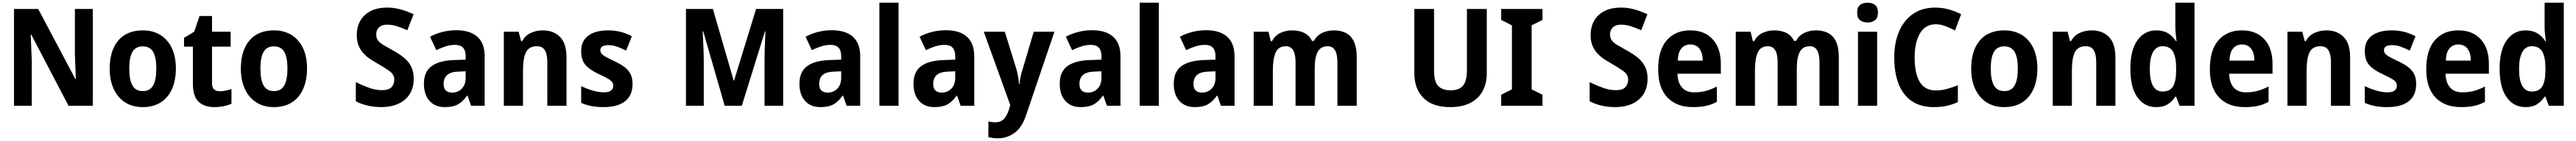

<svg xmlns="http://www.w3.org/2000/svg" viewBox="-20 -846 18955 1040"><path d="M663 -66H484L210 -591H206Q208 -534 210 -487Q212 -440 214 -394V-66H83V-780H261L535 -262H538Q536 -319 534 -363Q532 -407 531 -453V-780H663Z M1274 -340Q1274 -255 1246 -191Q1218 -127 1163.5 -91.5Q1109 -56 1029 -56Q955 -56 900.5 -91Q846 -126 816.5 -190Q787 -254 787 -340Q787 -472 850 -547Q913 -622 1032 -622Q1103 -622 1157.5 -589.5Q1212 -557 1243 -494Q1274 -431 1274 -340ZM931 -340Q931 -257 954.5 -215.5Q978 -174 1031 -174Q1083 -174 1106.5 -215.5Q1130 -257 1130 -340Q1130 -423 1106.5 -463.5Q1083 -504 1030 -504Q978 -504 954.5 -463.5Q931 -423 931 -340Z M1597 -173Q1619 -173 1639.5 -177.5Q1660 -182 1683 -189V-81Q1660 -70 1626.5 -63Q1593 -56 1556 -56Q1483 -56 1441 -95.5Q1399 -135 1399 -234V-502H1334V-567L1409 -612L1448 -728H1540V-612H1677V-502H1540V-232Q1540 -173 1597 -173Z M2239 -340Q2239 -255 2211 -191Q2183 -127 2128.5 -91.5Q2074 -56 1994 -56Q1920 -56 1865.5 -91Q1811 -126 1781.5 -190Q1752 -254 1752 -340Q1752 -472 1815 -547Q1878 -622 1997 -622Q2068 -622 2122.5 -589.5Q2177 -557 2208 -494Q2239 -431 2239 -340ZM1896 -340Q1896 -257 1919.5 -215.5Q1943 -174 1996 -174Q2048 -174 2071.5 -215.5Q2095 -257 2095 -340Q2095 -423 2071.5 -463.5Q2048 -504 1995 -504Q1943 -504 1919.5 -463.5Q1896 -423 1896 -340Z M3024 -265Q3024 -167 2959.5 -111.5Q2895 -56 2783 -56Q2736 -56 2688 -66.5Q2640 -77 2598 -99V-240Q2645 -217 2694 -199Q2743 -181 2791 -181Q2840 -181 2860.5 -203Q2881 -225 2881 -258Q2881 -296 2846.5 -321Q2812 -346 2760 -376Q2739 -388 2712.5 -404.5Q2686 -421 2661.5 -445Q2637 -469 2621 -503.5Q2605 -538 2605 -586Q2605 -680 2664 -735Q2723 -790 2829 -790Q2876 -790 2922.5 -778Q2969 -766 3023 -741L2977 -623Q2930 -644 2896 -654Q2862 -664 2827 -664Q2789 -664 2768.5 -644Q2748 -624 2748 -592Q2748 -566 2760.5 -548.5Q2773 -531 2799.5 -515Q2826 -499 2866 -477Q2916 -450 2951.5 -421Q2987 -392 3005.5 -354.5Q3024 -317 3024 -265Z M3337 -623Q3438 -623 3492 -575Q3546 -527 3546 -430V-66H3446L3420 -140H3416Q3385 -96 3349 -76Q3313 -56 3253 -56Q3181 -56 3140 -102Q3099 -148 3099 -229Q3099 -316 3154.5 -357.5Q3210 -399 3319 -403L3406 -406V-432Q3406 -515 3329 -515Q3294 -515 3260.5 -504.5Q3227 -494 3190 -476L3144 -575Q3186 -598 3235.5 -610.5Q3285 -623 3337 -623ZM3355 -318Q3294 -316 3269 -292Q3244 -268 3244 -228Q3244 -193 3261 -178Q3278 -163 3307 -163Q3349 -163 3377.5 -192Q3406 -221 3406 -272V-320Z M3973 -622Q4053 -622 4100.5 -573.5Q4148 -525 4148 -424V-66H4007V-387Q4007 -445 3989 -475Q3971 -505 3930 -505Q3872 -505 3850 -461Q3828 -417 3828 -326V-66H3687V-612H3796L3814 -543H3822Q3845 -585 3886 -603.5Q3927 -622 3973 -622Z M4634 -227Q4634 -142 4579 -99Q4524 -56 4420 -56Q4370 -56 4332 -63.5Q4294 -71 4256 -87V-211Q4294 -192 4339 -178.5Q4384 -165 4423 -165Q4459 -165 4475.5 -178Q4492 -191 4492 -213Q4492 -226 4486.5 -237Q4481 -248 4459 -262Q4437 -276 4389 -298Q4320 -330 4288 -366.5Q4256 -403 4256 -470Q4256 -545 4309 -583.5Q4362 -622 4454 -622Q4500 -622 4542 -612Q4584 -602 4629 -579L4587 -473Q4552 -490 4521 -501.5Q4490 -513 4455 -513Q4397 -513 4397 -475Q4397 -463 4404 -452.5Q4411 -442 4432 -429.5Q4453 -417 4496 -397Q4537 -378 4568 -356.5Q4599 -335 4616.5 -304.5Q4634 -274 4634 -227Z M5312 -66 5154 -615H5150Q5151 -590 5153 -551.5Q5155 -513 5156.5 -472.5Q5158 -432 5158 -402V-66H5027V-780H5225L5378 -252H5381L5543 -780H5742V-66H5605V-406Q5605 -436 5606 -475Q5607 -514 5609 -552Q5611 -590 5612 -614H5608L5438 -66Z M6100 -623Q6201 -623 6255 -575Q6309 -527 6309 -430V-66H6209L6183 -140H6179Q6148 -96 6112 -76Q6076 -56 6016 -56Q5944 -56 5903 -102Q5862 -148 5862 -229Q5862 -316 5917.5 -357.5Q5973 -399 6082 -403L6169 -406V-432Q6169 -515 6092 -515Q6057 -515 6023.5 -504.5Q5990 -494 5953 -476L5907 -575Q5949 -598 5998.5 -610.5Q6048 -623 6100 -623ZM6118 -318Q6057 -316 6032 -292Q6007 -268 6007 -228Q6007 -193 6024 -178Q6041 -163 6070 -163Q6112 -163 6140.5 -192Q6169 -221 6169 -272V-320Z M6591 -66H6450V-826H6591Z M6939 -623Q7040 -623 7094 -575Q7148 -527 7148 -430V-66H7048L7022 -140H7018Q6987 -96 6951 -76Q6915 -56 6855 -56Q6783 -56 6742 -102Q6701 -148 6701 -229Q6701 -316 6756.5 -357.5Q6812 -399 6921 -403L7008 -406V-432Q7008 -515 6931 -515Q6896 -515 6862.5 -504.5Q6829 -494 6792 -476L6746 -575Q6788 -598 6837.5 -610.5Q6887 -623 6939 -623ZM6957 -318Q6896 -316 6871 -292Q6846 -268 6846 -228Q6846 -193 6863 -178Q6880 -163 6909 -163Q6951 -163 6979.5 -192Q7008 -221 7008 -272V-320Z M7218 -612H7373L7462 -323Q7468 -298 7472 -274Q7476 -250 7478 -224H7481Q7483 -250 7487.5 -273Q7492 -296 7500 -322L7586 -612H7738L7529 5Q7500 93 7445 133.5Q7390 174 7323 174Q7300 174 7283 171.5Q7266 169 7252 166V50Q7262 52 7275.5 54Q7289 56 7304 56Q7344 56 7367.5 30Q7391 4 7405 -43L7413 -71Z M8015 -623Q8116 -623 8170 -575Q8224 -527 8224 -430V-66H8124L8098 -140H8094Q8063 -96 8027 -76Q7991 -56 7931 -56Q7859 -56 7818 -102Q7777 -148 7777 -229Q7777 -316 7832.5 -357.5Q7888 -399 7997 -403L8084 -406V-432Q8084 -515 8007 -515Q7972 -515 7938.5 -504.5Q7905 -494 7868 -476L7822 -575Q7864 -598 7913.5 -610.5Q7963 -623 8015 -623ZM8033 -318Q7972 -316 7947 -292Q7922 -268 7922 -228Q7922 -193 7939 -178Q7956 -163 7985 -163Q8027 -163 8055.5 -192Q8084 -221 8084 -272V-320Z M8506 -66H8365V-826H8506Z M8854 -623Q8955 -623 9009 -575Q9063 -527 9063 -430V-66H8963L8937 -140H8933Q8902 -96 8866 -76Q8830 -56 8770 -56Q8698 -56 8657 -102Q8616 -148 8616 -229Q8616 -316 8671.5 -357.5Q8727 -399 8836 -403L8923 -406V-432Q8923 -515 8846 -515Q8811 -515 8777.5 -504.5Q8744 -494 8707 -476L8661 -575Q8703 -598 8752.5 -610.5Q8802 -623 8854 -623ZM8872 -318Q8811 -316 8786 -292Q8761 -268 8761 -228Q8761 -193 8778 -178Q8795 -163 8824 -163Q8866 -163 8894.5 -192Q8923 -221 8923 -272V-320Z M9792 -622Q9877 -622 9919.5 -574Q9962 -526 9962 -424V-66H9820V-386Q9820 -505 9749 -505Q9697 -505 9675 -463.5Q9653 -422 9653 -341V-66H9512V-387Q9512 -505 9441 -505Q9386 -505 9365.5 -458.5Q9345 -412 9345 -325V-66H9204V-612H9313L9330 -542H9339Q9361 -585 9401.5 -603.5Q9442 -622 9485 -622Q9596 -622 9633 -544H9647Q9669 -585 9708.5 -603.5Q9748 -622 9792 -622Z M10919 -305Q10919 -231 10889 -175Q10859 -119 10799 -87.5Q10739 -56 10650 -56Q10521 -56 10453.5 -123Q10386 -190 10386 -306V-780H10531V-328Q10531 -244 10561.5 -212Q10592 -180 10653 -180Q10716 -180 10744.5 -214.5Q10773 -249 10773 -329V-780H10919Z M11329 -66H11025V-147L11104 -187V-659L11025 -699V-780H11329V-699L11249 -659V-187L11329 -147Z M12102 -265Q12102 -167 12037.5 -111.5Q11973 -56 11861 -56Q11814 -56 11766 -66.5Q11718 -77 11676 -99V-240Q11723 -217 11772 -199Q11821 -181 11869 -181Q11918 -181 11938.5 -203Q11959 -225 11959 -258Q11959 -296 11924.5 -321Q11890 -346 11838 -376Q11817 -388 11790.5 -404.5Q11764 -421 11739.5 -445Q11715 -469 11699 -503.5Q11683 -538 11683 -586Q11683 -680 11742 -735Q11801 -790 11907 -790Q11954 -790 12000.5 -778Q12047 -766 12101 -741L12055 -623Q12008 -644 11974 -654Q11940 -664 11905 -664Q11867 -664 11846.5 -644Q11826 -624 11826 -592Q11826 -566 11838.5 -548.5Q11851 -531 11877.5 -515Q11904 -499 11944 -477Q11994 -450 12029.5 -421Q12065 -392 12083.5 -354.5Q12102 -317 12102 -265Z M12416 -622Q12521 -622 12581 -556.5Q12641 -491 12641 -375V-302H12322Q12324 -236 12355.5 -200.5Q12387 -165 12444 -165Q12491 -165 12530.5 -175.5Q12570 -186 12612 -208V-95Q12574 -74 12532.5 -65Q12491 -56 12436 -56Q12316 -56 12248 -127Q12180 -198 12180 -335Q12180 -477 12243.5 -549.5Q12307 -622 12416 -622ZM12416 -518Q12377 -518 12352 -490Q12327 -462 12324 -399H12508Q12508 -452 12485 -485Q12462 -518 12416 -518Z M13339 -622Q13424 -622 13466.5 -574Q13509 -526 13509 -424V-66H13367V-386Q13367 -505 13296 -505Q13244 -505 13222 -463.5Q13200 -422 13200 -341V-66H13059V-387Q13059 -505 12988 -505Q12933 -505 12912.5 -458.5Q12892 -412 12892 -325V-66H12751V-612H12860L12877 -542H12886Q12908 -585 12948.5 -603.5Q12989 -622 13032 -622Q13143 -622 13180 -544H13194Q13216 -585 13255.5 -603.5Q13295 -622 13339 -622Z M13721 -826Q13755 -826 13776 -809.5Q13797 -793 13797 -753Q13797 -714 13775.5 -697Q13754 -680 13721 -680Q13687 -680 13665.5 -697Q13644 -714 13644 -753Q13644 -793 13665 -809.5Q13686 -826 13721 -826ZM13791 -612V-66H13650V-612Z M14223 -667Q14145 -667 14106 -599.5Q14067 -532 14067 -421Q14067 -305 14104.5 -242Q14142 -179 14224 -179Q14262 -179 14300.5 -189Q14339 -199 14385 -217V-93Q14343 -74 14301.5 -65Q14260 -56 14209 -56Q14110 -56 14045.5 -100.5Q13981 -145 13949 -227Q13917 -309 13917 -422Q13917 -530 13952 -613Q13987 -696 14054.5 -743Q14122 -790 14219 -790Q14269 -790 14317 -777Q14365 -764 14409 -741L14364 -621Q14328 -640 14292.5 -653.5Q14257 -667 14223 -667Z M14970 -340Q14970 -255 14942 -191Q14914 -127 14859.5 -91.5Q14805 -56 14725 -56Q14651 -56 14596.5 -91Q14542 -126 14512.5 -190Q14483 -254 14483 -340Q14483 -472 14546 -547Q14609 -622 14728 -622Q14799 -622 14853.5 -589.5Q14908 -557 14939 -494Q14970 -431 14970 -340ZM14627 -340Q14627 -257 14650.5 -215.5Q14674 -174 14727 -174Q14779 -174 14802.5 -215.5Q14826 -257 14826 -340Q14826 -423 14802.5 -463.5Q14779 -504 14726 -504Q14674 -504 14650.5 -463.5Q14627 -423 14627 -340Z M15369 -622Q15449 -622 15496.5 -573.5Q15544 -525 15544 -424V-66H15403V-387Q15403 -445 15385 -475Q15367 -505 15326 -505Q15268 -505 15246 -461Q15224 -417 15224 -326V-66H15083V-612H15192L15210 -543H15218Q15241 -585 15282 -603.5Q15323 -622 15369 -622Z M15844 -56Q15757 -56 15705.5 -129Q15654 -202 15654 -339Q15654 -476 15706 -549Q15758 -622 15845 -622Q15896 -622 15932 -600Q15968 -578 15990 -542H15994Q15992 -563 15988.5 -590Q15985 -617 15985 -645V-826H16126V-66H16016L15991 -133H15985Q15962 -98 15929 -77Q15896 -56 15844 -56ZM15891 -171Q15945 -171 15967.5 -208Q15990 -245 15991 -321V-343Q15991 -423 15968.5 -464Q15946 -505 15890 -505Q15845 -505 15821 -462Q15797 -419 15797 -338Q15797 -171 15891 -171Z M16475 -622Q16580 -622 16640 -556.5Q16700 -491 16700 -375V-302H16381Q16383 -236 16414.5 -200.5Q16446 -165 16503 -165Q16550 -165 16589.5 -175.5Q16629 -186 16671 -208V-95Q16633 -74 16591.5 -65Q16550 -56 16495 -56Q16375 -56 16307 -127Q16239 -198 16239 -335Q16239 -477 16302.5 -549.5Q16366 -622 16475 -622ZM16475 -518Q16436 -518 16411 -490Q16386 -462 16383 -399H16567Q16567 -452 16544 -485Q16521 -518 16475 -518Z M17096 -622Q17176 -622 17223.5 -573.5Q17271 -525 17271 -424V-66H17130V-387Q17130 -445 17112 -475Q17094 -505 17053 -505Q16995 -505 16973 -461Q16951 -417 16951 -326V-66H16810V-612H16919L16937 -543H16945Q16968 -585 17009 -603.5Q17050 -622 17096 -622Z M17757 -227Q17757 -142 17702 -99Q17647 -56 17543 -56Q17493 -56 17455 -63.5Q17417 -71 17379 -87V-211Q17417 -192 17462 -178.5Q17507 -165 17546 -165Q17582 -165 17598.5 -178Q17615 -191 17615 -213Q17615 -226 17609.5 -237Q17604 -248 17582 -262Q17560 -276 17512 -298Q17443 -330 17411 -366.5Q17379 -403 17379 -470Q17379 -545 17432 -583.5Q17485 -622 17577 -622Q17623 -622 17665 -612Q17707 -602 17752 -579L17710 -473Q17675 -490 17644 -501.5Q17613 -513 17578 -513Q17520 -513 17520 -475Q17520 -463 17527 -452.5Q17534 -442 17555 -429.5Q17576 -417 17619 -397Q17660 -378 17691 -356.5Q17722 -335 17739.5 -304.5Q17757 -274 17757 -227Z M18067 -622Q18172 -622 18232 -556.5Q18292 -491 18292 -375V-302H17973Q17975 -236 18006.5 -200.5Q18038 -165 18095 -165Q18142 -165 18181.5 -175.5Q18221 -186 18263 -208V-95Q18225 -74 18183.5 -65Q18142 -56 18087 -56Q17967 -56 17899 -127Q17831 -198 17831 -335Q17831 -477 17894.5 -549.5Q17958 -622 18067 -622ZM18067 -518Q18028 -518 18003 -490Q17978 -462 17975 -399H18159Q18159 -452 18136 -485Q18113 -518 18067 -518Z M18561 -56Q18474 -56 18422.5 -129Q18371 -202 18371 -339Q18371 -476 18423 -549Q18475 -622 18562 -622Q18613 -622 18649 -600Q18685 -578 18707 -542H18711Q18709 -563 18705.5 -590Q18702 -617 18702 -645V-826H18843V-66H18733L18708 -133H18702Q18679 -98 18646 -77Q18613 -56 18561 -56ZM18608 -171Q18662 -171 18684.5 -208Q18707 -245 18708 -321V-343Q18708 -423 18685.5 -464Q18663 -505 18607 -505Q18562 -505 18538 -462Q18514 -419 18514 -338Q18514 -171 18608 -171Z"/></svg>

Font: Noto Sans Malayalam UI SemiCondensed
Style: Bold
Weight: 700
Width: 4
Designer: Jelle Bosma - Monotype Design Team
Foundry: Monotype Imaging Inc.
Version: Version 2.104; ttfautohint (v1.8.4.7-5d5b)